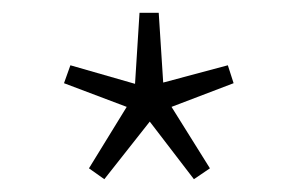

<svg xmlns="http://www.w3.org/2000/svg" viewBox="-20 -804 467 300"><path d="M143 -524 119 -541 178 -637 80 -674 90 -702 191 -673 198 -784H228L235 -675L336 -702L345 -674L248 -637L308 -541L283 -524L214 -614Z"/></svg>

Font: Noto Sans Korean Thin
Style: Regular
Weight: 250
Designer: Ryoko NISHIZUKA  (kana & ideographs); Paul D. Hunt (Latin, Greek & Cyrillic); Wenlong ZHANG  (bopomofo); Sandoll Communi
Foundry: Adobe Systems Incorporated
Version: Version 1.0001;PS 1;hotconv 1.0.78;makeotf.lib2.5.61930